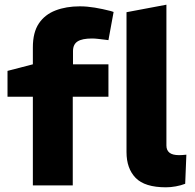

<svg xmlns="http://www.w3.org/2000/svg" viewBox="-20 -790 832 818"><path d="M120 0V-378H12V-488L120 -516V-588Q120 -652 145.5 -690Q171 -728 216.5 -745.5Q262 -763 320 -763Q351 -763 384 -757.5Q417 -752 452 -743L464 -739L442 -619L426 -621Q410 -623 396.5 -624.5Q383 -626 372 -626Q330 -626 310.5 -613.5Q291 -601 291 -572V-516H442V-378H290V0ZM687 8Q597 8 558 -32Q519 -72 519 -142V-738L689 -770V-170Q689 -150 702 -139.5Q715 -129 743 -129Q749 -129 757 -129.5Q765 -130 774 -131L769 -7Q751 0 729 4Q707 8 687 8Z"/></svg>

Font: REM
Style: Bold
Weight: 700
Designer: Octavio Pardo
Foundry: Ashler Design
Version: Version 1.005;gftools[0.9.28]